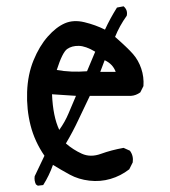

<svg xmlns="http://www.w3.org/2000/svg" viewBox="-20 -575 540 609"><path d="M100 14 94 10Q88 -2 90 -16L121 -81Q90 -126 77 -177Q64 -228 66 -283.5Q68 -339 86.5 -384Q105 -429 131.5 -459Q158 -489 185.5 -501Q213 -513 248 -504.5Q283 -496 313 -481Q329 -516 351 -551L372 -555Q386 -543 382 -525Q359 -493 345 -458Q385 -423 402 -403.5Q419 -384 428 -357.5Q437 -331 435 -302L425 -282Q411 -272 396 -271H265Q246 -232 228.5 -194.5Q211 -157 189 -120Q212 -100 239.5 -87.5Q267 -75 300 -87Q333 -99 372 -106L392 -97Q404 -81 401 -60L390 -38Q363 -17 330.5 -7.5Q298 2 263.5 -2Q229 -6 201.5 -21Q174 -36 148 -52Q136 -18 117 12ZM168 -163Q186 -188 197.5 -215.5Q209 -243 221 -271L145 -276Q148 -205 168 -163ZM256 -349 282 -411Q252 -429 230 -429.5Q208 -430 193 -419.5Q178 -409 160 -353Q205 -345 256 -349ZM312 -384 298 -347H347Q338 -372 312 -384Z"/></svg>

Font: NaniFont Regular
Style: Regular
Weight: 400
Designer: Nanigashitei
Version: Version 1.036